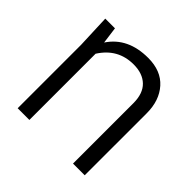

<svg xmlns="http://www.w3.org/2000/svg" viewBox="-142 -677 812 812"><g transform="rotate(45 264.0 -270.5)"><path d="M467 0H397V-361Q397 -419 366.5 -448.5Q336 -478 282 -478Q188 -478 136 -396V0H66V-380L60 -530H118L128 -455Q185 -541 306 -541Q383 -541 425 -494Q467 -447 467 -371Z"/></g></svg>

Font: Cooper Hewitt
Style: Book
Weight: 705
Designer: Village Type and Design LLC
Foundry: Cooper Hewitt Smithsonian Design Museum
Version: 1.000; ttfautohint (v1.8.1)